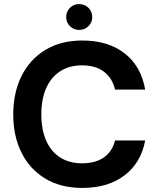

<svg xmlns="http://www.w3.org/2000/svg" viewBox="-20 -911 779 943"><path d="M384 12Q279 12 203 -33.5Q127 -79 86 -160.5Q45 -242 45 -349Q45 -456 86 -538Q127 -620 203 -666Q279 -712 384 -712Q511 -712 592 -649Q673 -586 693 -471H545Q532 -527 491 -558.5Q450 -590 383 -590Q320 -590 275 -560.5Q230 -531 206.5 -477.5Q183 -424 183 -349Q183 -275 206.5 -221Q230 -167 275 -138Q320 -109 383 -109Q450 -109 491 -138.5Q532 -168 545 -221H693Q673 -112 592 -50Q511 12 384 12ZM368 -764Q342 -764 323.5 -782.5Q305 -801 305 -827Q305 -854 323.5 -872.5Q342 -891 368 -891Q396 -891 414.5 -872.5Q433 -854 433 -827Q433 -801 414.5 -782.5Q396 -764 368 -764Z"/></svg>

Font: DM Sans 17pt
Style: Bold
Weight: 700
Version: Version 4.004;gftools[0.9.30]